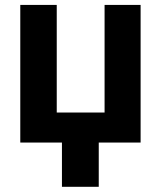

<svg xmlns="http://www.w3.org/2000/svg" viewBox="-20 -565 638 761"><path d="M204.9 -545.5V-119H394.5V-545.5H537.3V0H371.4V175.4H225.5V0H60.4V-545.5Z"/></svg>

Font: Inter P
Style: Bold
Weight: 700
Designer: Rasmus Andersson
Foundry: rsms
Version: Version 3.018;git-588b23468